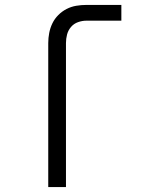

<svg xmlns="http://www.w3.org/2000/svg" viewBox="-20 -760 590 780"><path d="M176 0V-585Q176 -606 180 -626.5Q184 -647 193 -665.5Q202 -684 217 -699Q232 -714 250.5 -723.5Q269 -733 289.5 -736.5Q310 -740 331 -740H473V-676H331Q314 -676 297 -670Q280 -664 268.5 -650.5Q257 -637 252.5 -620Q248 -603 248 -585V0Z"/></svg>

Font: Lode
Style: Regular
Weight: 400
Monospace: yes
Designer: Belleve Invis
Foundry: Belleve Invis
Version: Version 29.2.0; ttfautohint (v1.8.3)